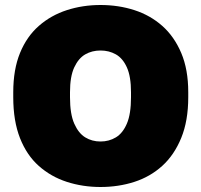

<svg xmlns="http://www.w3.org/2000/svg" viewBox="-20 -734 805 768"><path d="M382 14Q311 14 247.5 -6.5Q184 -27 135.5 -70Q87 -113 60 -181.5Q33 -250 33 -345V-365Q33 -456 60 -522Q87 -588 135.5 -630.5Q184 -673 247.5 -693.5Q311 -714 382 -714Q454 -714 517.5 -693.5Q581 -673 629 -630.5Q677 -588 705 -522Q733 -456 733 -365V-345Q733 -251 705 -182.5Q677 -114 629 -70.5Q581 -27 517.5 -6.5Q454 14 382 14ZM382 -168Q416 -168 443.5 -184.5Q471 -201 487.5 -239.5Q504 -278 504 -345V-365Q504 -428 487.5 -464.5Q471 -501 443.5 -516.5Q416 -532 382 -532Q348 -532 321 -516.5Q294 -501 277 -464.5Q260 -428 260 -365V-345Q260 -278 277 -239.5Q294 -201 321 -184.5Q348 -168 382 -168Z"/></svg>

Font: Golos Text ExtraBold
Style: Regular
Weight: 800
Designer: A.Korolkova, Vitaly Kuzmin
Foundry: ParaType Ltd
Version: Version 2.004